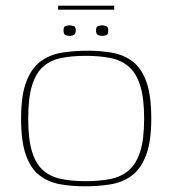

<svg xmlns="http://www.w3.org/2000/svg" viewBox="-20 -647 605 674"><path d="M277 7Q230 7 189.5 -0.5Q149 -8 118.5 -31.5Q88 -55 71 -102.5Q54 -150 54 -231Q54 -314 73 -362Q92 -410 124.5 -433Q157 -456 199.5 -462.5Q242 -469 288 -469Q335 -469 375.5 -461.5Q416 -454 446.5 -430.5Q477 -407 494 -359.5Q511 -312 511 -231Q511 -148 492 -100Q473 -52 440.5 -29Q408 -6 366 0.5Q324 7 277 7ZM281 -11Q329 -11 367 -18.5Q405 -26 431.5 -48.5Q458 -71 472 -114.5Q486 -158 486 -231Q486 -303 472 -347Q458 -391 431.5 -413.5Q405 -436 367 -443.5Q329 -451 281 -451Q233 -451 195.5 -443.5Q158 -436 132 -413.5Q106 -391 92.5 -347Q79 -303 79 -231Q79 -158 92.5 -114.5Q106 -71 132 -48.5Q158 -26 195.5 -18.5Q233 -11 281 -11ZM339 -521Q332 -521 324.5 -524Q317 -527 317 -540Q317 -553 324.5 -555.5Q332 -558 338 -558Q345 -558 352.5 -555.5Q360 -553 360 -540Q360 -527 354 -524Q348 -521 339 -521ZM225 -521Q216 -521 209.5 -524Q203 -527 203 -541Q203 -553 210 -555.5Q217 -558 224 -558Q231 -558 238.5 -555.5Q246 -553 246 -541Q246 -528 239.5 -524.5Q233 -521 225 -521ZM184 -613V-627H381V-613Z"/></svg>

Font: Genos Thin Thin
Style: Regular
Weight: 250
Version: Version 1.010